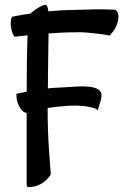

<svg xmlns="http://www.w3.org/2000/svg" viewBox="-20 -694 516 805"><path d="M42 -540Q36.1 -545.9 33.2 -553.2Q30.3 -560.5 28.3 -568.4Q26.4 -577.1 25.4 -585.9Q24.4 -593.8 25.4 -601.6Q25.4 -616.2 31.2 -624Q42 -626 54.7 -628.4Q67.4 -630.9 79.1 -632.8Q92.8 -634.8 107.4 -636.7Q115.2 -644.5 128.4 -653.8Q141.6 -663.1 158.2 -670.9Q170.9 -676.8 175.8 -670.9Q180.7 -665 182.6 -646.5Q207 -648.4 233.4 -650.4Q259.8 -652.3 288.1 -652.3Q326.2 -653.3 359.4 -654.3Q387.7 -655.3 416.5 -654.8Q445.3 -654.3 460.9 -653.3Q468.8 -652.3 473.1 -642.1Q477.5 -631.8 476.1 -615.7Q474.6 -599.6 465.8 -581.1Q457 -562.5 439.5 -544.9Q416 -549.8 390.1 -552.7Q364.3 -555.7 342.8 -557.6Q317.4 -559.6 293.9 -558.6Q265.6 -558.6 237.3 -557.1Q209 -555.7 183.6 -553.7Q182.6 -509.8 182.1 -451.7Q181.6 -393.6 180.7 -323.2Q194.3 -325.2 207 -325.7Q219.7 -326.2 233.4 -327.1Q268.6 -329.1 301.8 -331.1Q335 -333 359.9 -329.6Q384.8 -326.2 397.5 -314.5Q410.2 -302.7 403.3 -277.3L389.6 -230.5Q387.7 -235.4 379.4 -238.8Q371.1 -242.2 360.4 -244.1Q348.6 -247.1 334 -249Q299.8 -252.9 258.8 -250Q217.8 -247.1 179.7 -241.2Q179.7 -192.4 181.2 -148.9Q182.6 -105.5 185.1 -70.3Q187.5 -35.2 189.5 -9.8Q191.4 15.6 192.4 28.3Q193.4 37.1 190.4 42Q185.5 47.9 178.7 55.7Q171.9 63.5 161.1 71.3Q150.4 79.1 135.3 84.5Q120.1 89.8 100.6 90.8Q91.8 90.8 91.8 82V-220.7Q75.2 -221.7 61.5 -246.1Q47.9 -270.5 48.8 -300.8Q55.7 -302.7 63 -303.7Q70.3 -304.7 77.1 -306.6Q85 -308.6 91.8 -309.6Q91.8 -379.9 92.8 -440.9Q93.8 -502 95.7 -545.9Q86.9 -544.9 77.1 -543.9Q69.3 -543 59.6 -542Q49.8 -541 42 -540Z"/></svg>

Font: Rancho
Style: Regular
Weight: 400
Designer: Font Diner, Inc
Foundry: Font Diner, Inc
Version: Version 1.001